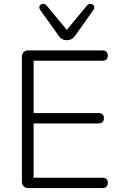

<svg xmlns="http://www.w3.org/2000/svg" viewBox="-20 -963 616 983"><path d="M126 0Q110 0 101 -9Q92 -18 92 -35V-670Q92 -687 101 -696Q110 -705 126 -705H504Q518 -705 525 -698Q532 -691 532 -679Q532 -665 525 -658.5Q518 -652 504 -652H152V-384H484Q498 -384 505 -377.5Q512 -371 512 -358Q512 -345 505 -338Q498 -331 484 -331H152V-53H504Q518 -53 525 -46.5Q532 -40 532 -27Q532 -14 525 -7Q518 0 504 0ZM322 -757Q310 -757 299.5 -762Q289 -767 281 -779L186 -912Q180 -921 181.5 -928.5Q183 -936 189.5 -940Q196 -944 204.5 -943Q213 -942 220 -933L322 -810L424 -933Q431 -942 439.5 -943Q448 -944 454.5 -940Q461 -936 462.5 -928.5Q464 -921 458 -912L364 -779Q355 -767 344.5 -762Q334 -757 322 -757Z"/></svg>

Font: Nunito ExtraLight Light
Style: Regular
Weight: 300
Version: Version 3.602